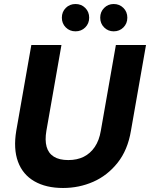

<svg xmlns="http://www.w3.org/2000/svg" viewBox="-20 -924 747 956"><path d="M294 12Q209 12 151 -21.5Q93 -55 69.5 -119Q46 -183 61 -273L136 -700H286L211 -273Q203 -226 212 -193.5Q221 -161 248 -144Q275 -127 320 -127Q364 -127 397 -143.5Q430 -160 452 -192.5Q474 -225 482 -273L557 -700H707L632 -273Q616 -177 565.5 -113.5Q515 -50 444.5 -19Q374 12 294 12ZM356 -768Q327 -768 307.5 -787.5Q288 -807 288 -836Q288 -865 307.5 -884.5Q327 -904 356 -904Q385 -904 404.5 -884.5Q424 -865 424 -836Q424 -807 404.5 -787.5Q385 -768 356 -768ZM546 -768Q518 -768 498.5 -787.5Q479 -807 479 -836Q479 -865 498.5 -884.5Q518 -904 546 -904Q575 -904 594.5 -884.5Q614 -865 614 -836Q614 -807 594.5 -787.5Q575 -768 546 -768Z"/></svg>

Font: DM Sans 28pt Black
Style: Italic
Weight: 900
Italic angle: -10°
Version: Version 4.004;gftools[0.9.30]